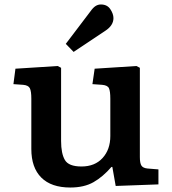

<svg xmlns="http://www.w3.org/2000/svg" viewBox="-20 -824 767 858"><path d="M294 14Q209 14 164.5 -30.5Q120 -75 120 -158V-383Q120 -416 113.5 -429.5Q107 -443 83 -445L40 -448L49 -517L238 -529L253 -521V-194Q253 -138 270 -109Q287 -80 344 -80Q404 -80 438.5 -118Q473 -156 473 -216V-383Q473 -416 467 -429.5Q461 -443 436 -445L393 -448L403 -517L590 -529L605 -521V-122Q605 -95 612 -84Q619 -73 639 -71L688 -67V0L497 7L482 -78H478Q440 -34 398 -10Q356 14 294 14ZM309 -592 274 -628 384 -773Q396 -790 407 -797Q418 -804 431 -804Q459 -804 473 -783Q487 -762 487 -743Q487 -710 450 -686Z"/></svg>

Font: Literata 7pt SemiBold
Style: Regular
Weight: 600
Designer: Latin by Veronika Burian and Jose Scaglione. Greek by Irene Vlachou. Cyrillic by Vera Evstafieva.
Foundry: TypeTogether
Version: Version 3.002